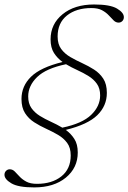

<svg xmlns="http://www.w3.org/2000/svg" viewBox="-34 -700 574 858"><path d="M313.5 -18.5Q313.5 50 260.2 93.8Q207 137.5 119 137.5Q47.5 137.5 16.8 119.2Q-14 101 -14 81Q-14 70.5 -7 63.5Q0 56.5 9.5 56.5Q22 56.5 31.8 66.2Q41.5 76 53.5 89Q65.5 102 83.8 111.8Q102 121.5 131 121.5Q198.5 121.5 240.2 88.2Q282 55 282 -5.5Q282 -40 266 -61.5Q250 -83 225 -97.5Q200 -112 172 -124.8Q144 -137.5 119 -153.5Q94 -169.5 78 -194.2Q62 -219 62 -257.5Q62 -315.5 104.8 -357.2Q147.5 -399 245.5 -423Q222.5 -439.5 207.2 -463.2Q192 -487 192 -524Q192 -592.5 245.5 -636.2Q299 -680 386.5 -680Q458 -680 488.8 -661.8Q519.5 -643.5 519.5 -623.5Q519.5 -613 512.8 -606Q506 -599 496 -599Q483.5 -599 473.8 -608.8Q464 -618.5 452 -631.5Q440 -644.5 422 -654.2Q404 -664 374.5 -664Q307 -664 265.2 -630.8Q223.5 -597.5 223.5 -537Q223.5 -502.5 239.5 -481Q255.5 -459.5 280.5 -445Q305.5 -430.5 333.5 -417.8Q361.5 -405 386.5 -389Q411.5 -373 427.5 -348.5Q443.5 -324 443.5 -285Q443.5 -227 400.8 -185.2Q358 -143.5 260 -119.5Q283 -103 298.2 -79.2Q313.5 -55.5 313.5 -18.5ZM413.5 -273.5Q413.5 -305 399 -325.5Q384.5 -346 361.5 -360.2Q338.5 -374.5 312 -386.5Q285.5 -398.5 261 -413Q172 -394.5 132 -355.8Q92 -317 92 -269Q92 -237.5 106.5 -217Q121 -196.5 144 -182.2Q167 -168 193.5 -156Q220 -144 244.5 -129.5Q333.5 -148 373.5 -186.8Q413.5 -225.5 413.5 -273.5Z"/></svg>

Font: Newsreader Text ExtraLight
Style: Italic
Weight: 275
Italic angle: -17°
Designer: Hugues Gentile
Foundry: Production Type
Version: Version 1.001